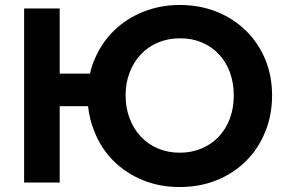

<svg xmlns="http://www.w3.org/2000/svg" viewBox="-20 -734 1148 772"><path d="M220 -700V-438H342Q348 -468 361 -497Q389 -563 439 -611.5Q489 -660 557 -687Q625 -714 703 -714Q783 -714 850.5 -687Q918 -660 968 -611.5Q1018 -563 1046 -496.5Q1074 -430 1074 -350Q1074 -272 1046.5 -204Q1019 -136 969 -86.5Q919 -37 851.5 -9.5Q784 18 702 18Q622 18 554.5 -9.5Q487 -37 437 -86.5Q387 -136 360 -204Q340 -252 334 -307H220V0H77V-700ZM485 -350Q485 -301 501 -258.5Q517 -216 546 -185Q575 -154 615 -137Q655 -120 703 -120Q750 -120 790.5 -137Q831 -154 860 -185Q889 -216 904.5 -258Q920 -300 920 -350Q920 -399 905 -441.5Q890 -484 861 -515Q832 -546 792.5 -563Q753 -580 704 -580Q656 -580 615.5 -563Q575 -546 546 -515Q517 -484 501 -442Q485 -400 485 -350Z"/></svg>

Font: Venryn Sans SemiBold
Style: Regular
Weight: 600
Designer: Owen Earl, indestructible type* (font) & Cristiano Sobral (main changes)
Version: Version 3.60;October 28, 2020;FontCreator 13.0.0.2681 64-bit